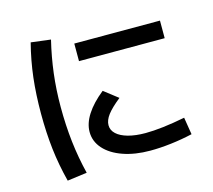

<svg xmlns="http://www.w3.org/2000/svg" viewBox="-109 -874 1156 1040"><g transform="rotate(-15 469.0 -353.5)"><path d="M329.1 -189.5Q329.1 -237.3 361.1 -287.1Q393.1 -336.9 455.1 -386.7L533.2 -326.2Q482.9 -286.1 460.2 -256.1Q437.5 -226.1 437.5 -198.2Q437.5 -169.9 460 -149.2Q482.4 -128.4 523.9 -116.9Q565.4 -105.5 621.1 -105.5Q708.5 -105.5 843.8 -131.8L859.4 -35.2Q799.8 -21.5 738.3 -14.2Q676.8 -6.8 621.1 -6.8Q536.1 -6.8 469.7 -30Q403.3 -53.2 366.2 -94.7Q329.1 -136.2 329.1 -189.5ZM373 -673.8H853.5V-575.2H373ZM100.6 -353.5Q100.6 -460 111.3 -553.2Q122.1 -646.5 146.5 -741.2L256.8 -727.5Q234.9 -637.2 223.9 -547.1Q212.9 -457 212.9 -360.4Q212.9 -258.3 223.6 -164.8Q234.4 -71.3 256.8 19.5L146.5 34.2Q122.1 -60.5 111.3 -153.8Q100.6 -247.1 100.6 -353.5Z"/></g></svg>

Font: Pretendard JP SemiBold
Style: Regular
Weight: 600
Designer: Base glyphs from Inter by Rasmus Andersson; Hangeul glyphs from Noto Sans CJK(Source Han Sans) by Jang Soo-young and Kan
Foundry: Kil Hyung-jin
Version: Version 1.309